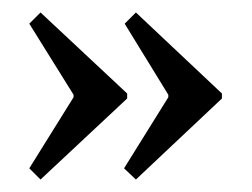

<svg xmlns="http://www.w3.org/2000/svg" viewBox="-20 -460 404 308"><path d="M184 -302 45 -172 27 -190 98 -304V-308L27 -422L45 -440L184 -310ZM336 -302 198 -172 179 -190 250 -304V-308L180 -422L198 -440L336 -310Z"/></svg>

Font: Moniqa Paragraph
Style: Bold
Weight: 700
Designer: Rajesh Rajput
Foundry: Rajesh Rajput
Version: Version 1.000